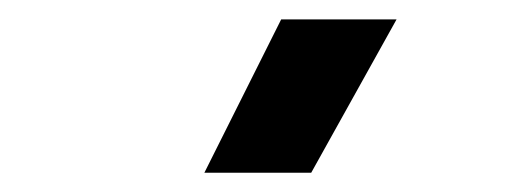

<svg xmlns="http://www.w3.org/2000/svg" viewBox="-20 -738 540 200"><path d="M304.2 -558.1H192.9L272.9 -717.8H393.1Z"/></svg>

Font: TASA Orbiter Deck SemiBold
Style: Regular
Weight: 600
Designer: Weizhong Zhang
Version: Version 1.000;Glyphs 3.1.2 (3151)